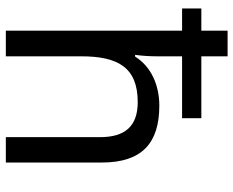

<svg xmlns="http://www.w3.org/2000/svg" viewBox="-91 -709 800 658"><g transform="rotate(90 309.0 -380.0)"><path d="M173 -760H85V-670H9V-604H85V0H173V-258C173 -383 210 -452 330 -452C412 -452 450 -409 450 -323V0H537V-329C537 -466 471 -526 342 -526C272 -526 208 -498 174 -443H168C171 -464 173 -491 173 -517V-604H385V-670H173Z"/></g></svg>

Font: Noto Sans Bengali
Style: Regular
Weight: 400
Designer: Jelle Bosma - Monotype Design Team
Foundry: Monotype Imaging Inc.
Version: Version 2.003